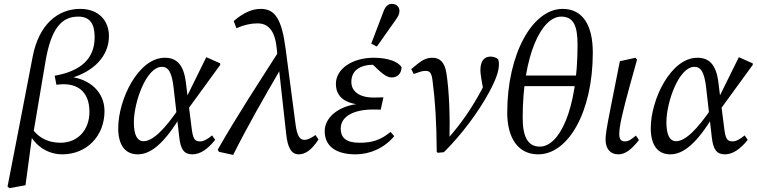

<svg xmlns="http://www.w3.org/2000/svg" viewBox="-20 -786 3917 994"><path d="M29 188 112 173 147 -87 153 -98 215 -465C244 -638 298 -700 385 -700C445 -700 470 -664 470 -593C470 -484 401 -418 263 -394L272 -347C370 -362 443 -321 443 -207C443 -112 382 -47 293 -47C224 -47 168 -78 135 -139L121 -120C151 -34 225 13 303 13C426 13 521 -79 521 -211C521 -311 443 -377 344 -388L345 -381C467 -416 544 -497 544 -599C544 -677 493 -740 395 -740C280 -740 181 -660 149 -492L79 -129L19 180L29 188Z M693 13C755 13 827 -33 925 -201L912 -233C830 -111 769 -55 723 -55C691 -55 673 -86 673 -153C673 -256 737 -440 818 -440C851 -440 870 -413 879 -330L908 -76C915 -12 933 13 976 13C1016 13 1055 -13 1094 -62L1078 -85C1054 -65 1034 -54 1016 -54C988 -54 979 -66 972 -124L956 -250L953 -272L942 -361C930 -455 892 -487 833 -487C696 -487 592 -271 592 -122C592 -35 628 13 693 13ZM946 -211 1120 -450V-458L1048 -490L940 -271L946 -211Z M1114 0 1187 16C1265 -139 1346 -280 1430 -424L1429 -529C1321 -360 1211 -193 1107 -11L1114 0ZM1526 13C1561 13 1593 -9 1629 -64L1613 -87C1592 -72 1574 -62 1556 -62C1532 -62 1518 -82 1510 -143L1459 -531C1439 -684 1406 -740 1330 -740C1287 -740 1242 -722 1190 -677L1204 -640C1245 -658 1281 -665 1313 -665C1365 -665 1402 -633 1412 -540L1462 -89C1469 -27 1486 13 1526 13Z M1821 13C1895 13 1969 -19 2021 -81L2002 -103C1952 -62 1908 -47 1843 -47C1776 -47 1744 -69 1744 -121C1744 -182 1809 -219 1911 -219C1926 -219 1939 -219 1951 -218L1965 -282C1939 -281 1938 -281 1914 -281C1840 -281 1799 -313 1799 -362C1799 -419 1841 -451 1916 -451C1936 -451 1953 -449 1976 -444L1971 -461H1900L1941 -422C1965 -399 1988 -385 2008 -385C2038 -385 2058 -405 2059 -438C2041 -468 1985 -487 1915 -487C1803 -487 1719 -429 1719 -352C1719 -283 1769 -246 1865 -243L1867 -250C1750 -249 1661 -187 1661 -107C1661 -30 1718 13 1821 13ZM1902 -560 1931 -545C1962 -589 1994 -634 2025 -678C2042 -702 2048 -712 2048 -730C2048 -749 2033 -766 2009 -766C1992 -766 1977 -757 1966 -728C1945 -672 1923 -616 1902 -560Z M2241 0 2246 5 2278 2C2370 -89 2457 -206 2513 -310C2549 -377 2563 -419 2563 -453C2563 -465 2561 -474 2558 -480C2552 -485 2539 -493 2520 -493C2488 -493 2467 -472 2467 -422C2467 -412 2469 -397 2471 -384L2483 -314L2495 -365C2489 -351 2484 -341 2474 -322C2426 -233 2372 -150 2292 -61L2307 -58C2310 -182 2306 -312 2291 -408C2282 -463 2258 -487 2219 -487C2183 -487 2161 -473 2109 -428L2122 -403C2150 -413 2165 -419 2183 -419C2204 -419 2214 -410 2219 -371C2233 -265 2240 -155 2241 0Z M2766 13C2923 13 3049 -208 3049 -514C3049 -655 2997 -740 2893 -740C2736 -740 2606 -506 2606 -203C2606 -73 2661 13 2766 13ZM2775 -27C2711 -27 2686 -80 2686 -177C2686 -502 2784 -700 2885 -700C2948 -700 2970 -655 2970 -554C2970 -215 2875 -27 2775 -27ZM2649 -340H2999V-395H2649V-340Z M3181 13C3218 13 3250 -13 3288 -61L3272 -84C3250 -66 3235 -54 3216 -54C3195 -54 3186 -65 3186 -93C3186 -133 3203 -207 3244 -355L3278 -477L3270 -487L3189 -469L3144 -242C3118 -112 3115 -85 3115 -64C3115 -15 3140 13 3181 13Z M3450 13C3512 13 3584 -33 3682 -201L3669 -233C3587 -111 3526 -55 3480 -55C3448 -55 3430 -86 3430 -153C3430 -256 3494 -440 3575 -440C3608 -440 3627 -413 3636 -330L3665 -76C3672 -12 3690 13 3733 13C3773 13 3812 -13 3851 -62L3835 -85C3811 -65 3791 -54 3773 -54C3745 -54 3736 -66 3729 -124L3713 -250L3710 -272L3699 -361C3687 -455 3649 -487 3590 -487C3453 -487 3349 -271 3349 -122C3349 -35 3385 13 3450 13ZM3703 -211 3877 -450V-458L3805 -490L3697 -271L3703 -211Z"/></svg>

Font: Source Serif Variable
Style: Italic
Weight: 389
Italic angle: -12°
Designer: Frank Grießhammer
Foundry: Adobe Systems Incorporated
Version: Version 3.001;hotconv 1.0.111;makeotfexe 2.5.65597